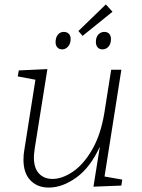

<svg xmlns="http://www.w3.org/2000/svg" viewBox="-20 -840 639 867"><path d="M452 -43 532 -29 528 -2 402 3 431 -178Q388 -84 325 -38.5Q262 7 200 7Q149 7 117.5 -25.5Q86 -58 86 -119Q86 -143 90 -164L140 -480L60 -495L65 -522L194 -528L137 -171Q133 -141 133 -130Q133 -81 156 -56.5Q179 -32 217 -32Q261 -32 309.5 -65Q358 -98 396.5 -165Q435 -232 451 -329L482 -525H528ZM488 -787 353 -678 334 -700 458 -820ZM231 -649Q231 -671 241.5 -683.5Q252 -696 268 -696Q282 -696 290.5 -687.5Q299 -679 299 -664Q299 -643 287.5 -630Q276 -617 261 -617Q247 -617 239 -626Q231 -635 231 -649ZM413 -651Q413 -672 424 -684Q435 -696 451 -696Q465 -696 473 -687.5Q481 -679 481 -664Q481 -642 470 -629.5Q459 -617 443 -617Q429 -617 421 -626Q413 -635 413 -651Z"/></svg>

Font: Bitter Pro Light
Style: Italic
Weight: 300
Italic angle: -9°
Designer: Sol Matas, and Bitter project Authors
Foundry: Sol Matas
Version: Version 1.010